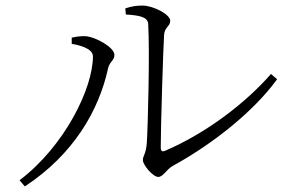

<svg xmlns="http://www.w3.org/2000/svg" viewBox="-20 -694 1040 688"><path d="M429 -664 431 -642C483 -639 510 -632 511 -608C517 -512 510 -239 506 -181C503 -141 492 -137 492 -120C492 -103 528 -60 547 -60C565 -60 576 -87 600 -100C740 -177 886 -291 973 -410L951 -429C862 -327 722 -218 570 -153C562 -150 556 -152 556 -165C556 -241 565 -527 568 -570C571 -599 590 -599 590 -620C590 -642 529 -674 491 -674C470 -674 454 -672 429 -664ZM237 -537C259 -533 313 -522 313 -492C313 -377 211 -170 50 -48L69 -26C244 -141 334 -298 367 -448C372 -473 390 -477 390 -497C390 -525 323 -560 291 -564C271 -566 250 -562 237 -559Z"/></svg>

Font: Noto Serif CJK SC Light
Style: Regular
Weight: 300
Designer: Ryoko NISHIZUKA 西塚涼子 (kana & ideographs); Frank Grießhammer (Latin, Greek & Cyrillic); Wenlong ZHANG 张文龙 (bopomofo); San
Foundry: Adobe
Version: Version 2.001;hotconv 1.1.0;makeotfexe 2.6.0